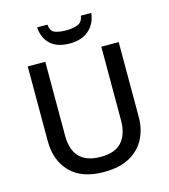

<svg xmlns="http://www.w3.org/2000/svg" viewBox="-133 -1028 1004 1142"><g transform="rotate(-15 369.0 -457.0)"><path d="M649 -252Q649 -178 618 -118.5Q587 -59 524.5 -24.5Q462 10 366 10Q230 10 159.5 -62.5Q89 -135 89 -254V-714H197V-259Q197 -82 371 -82Q461 -82 501.5 -130Q542 -178 542 -260V-714H649ZM536 -924Q530 -860 486 -820.5Q442 -781 367 -781Q289 -781 248 -820Q207 -859 203 -924H266Q270 -883 297 -872.5Q324 -862 369 -862Q407 -862 437 -873.5Q467 -885 472 -924Z"/></g></svg>

Font: Noto Sans Arabic Med
Style: Regular
Weight: 500
Designer: Monotype Design Team, Nadine Chahine, Nizar Qandah and Khaled Hosny
Foundry: Monotype Imaging Inc.
Version: Version 2.012; ttfautohint (v1.8.4.7-5d5b)